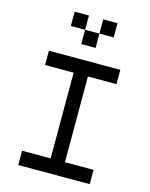

<svg xmlns="http://www.w3.org/2000/svg" viewBox="-143 -1090 922 1180"><g transform="rotate(15 318.0 -500.0)"><path d="M272.7 -90.9H90.9V0H545.5V-90.9H363.6V-636.4H545.5V-727.3H90.9V-636.4H272.7ZM181.8 -1000V-909.1H272.7V-1000ZM272.7 -909.1V-818.2H363.6V-909.1ZM363.6 -1000V-909.1H454.5V-1000Z"/></g></svg>

Font: Departure Mono
Style: Regular
Weight: 400
Monospace: yes
Designer: Helena Zhang
Version: Version 1.500;Glyphs 3.3.1 (3343)